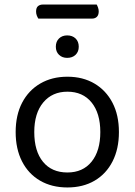

<svg xmlns="http://www.w3.org/2000/svg" viewBox="-20 -813 593 846"><path d="M504 -231Q504 -157 476 -102Q448 -47 397 -17Q346 13 277 13Q208 13 156.5 -17Q105 -47 77 -102Q49 -157 49 -231Q49 -306 77.5 -360.5Q106 -415 157.5 -445Q209 -475 277 -475Q345 -475 396 -445Q447 -415 475.5 -360.5Q504 -306 504 -231ZM277 -409Q210 -409 170.5 -361.5Q131 -314 131 -231Q131 -147 169.5 -100Q208 -53 277 -53Q345 -53 383.5 -100.5Q422 -148 422 -231Q422 -314 383.5 -361.5Q345 -409 277 -409ZM327 -607Q327 -585 313 -571.5Q299 -558 276 -558Q254 -558 240 -571.5Q226 -585 226 -607Q226 -630 240 -643.5Q254 -657 276 -657Q299 -657 313 -643.5Q327 -630 327 -607ZM385 -731H149Q145 -737 142 -745Q139 -753 139 -762Q139 -779 147.5 -786Q156 -793 169 -793H406Q409 -788 412 -779.5Q415 -771 415 -763Q415 -747 407 -739Q399 -731 385 -731Z"/></svg>

Font: Baloo Bhaijaan 2
Style: Regular
Weight: 400
Designer: Sanskriti Dholi, Noopur Datye and Ek Type
Foundry: Ek Type
Version: Version 1.701